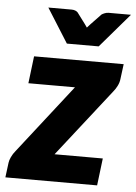

<svg xmlns="http://www.w3.org/2000/svg" viewBox="-69 -769 573 809"><g transform="rotate(5 218.0 -364.0)"><path d="M0 0ZM431.5 -456.5Q430 -440.5 422.5 -425.8Q415 -411 406.5 -401L182.5 -115H386.5L372.5 0H-15.5L-7.5 -63Q-6.5 -72.5 0.2 -87Q7 -101.5 17.5 -114L243.5 -403.5H46.5L60.5 -518.5H439.5ZM102.5 -728.5H201Q209.5 -728.5 216.5 -725.8Q223.5 -723 227 -719L261 -673.5Q263.5 -670 266.2 -666.2Q269 -662.5 271.5 -658.5Q278 -666.5 285 -673.5L328.5 -719Q333 -722 341 -725.2Q349 -728.5 357.5 -728.5H452L328 -584H193.5Z"/></g></svg>

Font: Lato Black
Style: Italic
Weight: 900
Italic angle: -7°
Designer: Lukasz Dziedzic
Foundry: tyPoland Lukasz Dziedzic
Version: Version 2.007; 2014-02-27